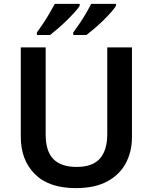

<svg xmlns="http://www.w3.org/2000/svg" viewBox="-20 -958 787 988"><path d="M659 -252Q659 -178 627.5 -118.5Q596 -59 532 -24.5Q468 10 370 10Q231 10 159 -62.5Q87 -135 87 -254V-714H215V-267Q215 -179 255 -139Q295 -99 374 -99Q457 -99 494.5 -142.5Q532 -186 532 -268V-714H659ZM577 -928Q569 -915 551.5 -895Q534 -875 511.5 -853Q489 -831 466 -811.5Q443 -792 425 -778H357V-791Q371 -810 388.5 -835.5Q406 -861 422 -888.5Q438 -916 449 -938H577ZM390 -928Q382 -915 364 -895Q346 -875 323.5 -853Q301 -831 278.5 -811.5Q256 -792 238 -778H170V-791Q184 -810 201 -835.5Q218 -861 234 -888.5Q250 -916 262 -938H390Z"/></svg>

Font: Noto Sans Malayalam SemiBold
Style: Regular
Weight: 600
Designer: Jelle Bosma - Monotype Design Team
Foundry: Monotype Imaging Inc.
Version: Version 2.104; ttfautohint (v1.8.4.7-5d5b)